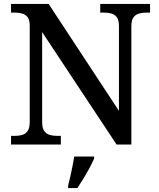

<svg xmlns="http://www.w3.org/2000/svg" viewBox="-20 -734 808 975"><path d="M36 0V-44H55Q76 -44 93 -49Q110 -54 120.5 -69Q131 -84 131 -115V-603Q131 -633 120 -647Q109 -661 92 -665.5Q75 -670 55 -670H36V-714H227L584 -171V-603Q584 -633 573 -647Q562 -661 545 -665.5Q528 -670 508 -670H489V-714H742V-670H723Q703 -670 685.5 -665Q668 -660 657.5 -645.5Q647 -631 647 -599V0H572L194 -571V-115Q194 -84 204.5 -69Q215 -54 232.5 -49Q250 -44 270 -44H289V0ZM326 208Q332 186 337.5 161Q343 136 348 110.5Q353 85 357 61H458V71Q449 92 434.5 119Q420 146 403.5 173Q387 200 373 221H326Z"/></svg>

Font: ET Text
Style: Regular
Weight: 470
Designer: Monotype Design Team
Foundry: Monotype Imaging Inc.
Version: Version 2.009